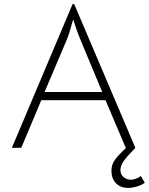

<svg xmlns="http://www.w3.org/2000/svg" viewBox="-20 -724 728 939"><path d="M688 170Q671 182 648.5 188.5Q626 195 606 195Q569 195 547 172Q525 149 525 111Q525 82 541 59Q557 36 597 -1H595L496 -234H182L84 -1H38L335 -704H343L642 -1Q600 42 584.5 64.5Q569 87 569 107Q569 131 585.5 143Q602 155 620 155Q643 155 669 137ZM480 -274 375 -526Q363 -554 351.5 -588Q340 -622 338 -629L332 -609Q319 -559 305 -526L198 -274Z"/></svg>

Font: Bellota Text Light
Style: Regular
Weight: 300
Designer: Kemie Guaida
Foundry: Kemie Guaida
Version: Version 4.001